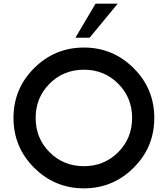

<svg xmlns="http://www.w3.org/2000/svg" viewBox="-20 -1020 918 1050"><path d="M392.5 -813.8 502.5 -1000H623.8L470 -813.8ZM710.6 -102.5Q597.5 10 438.8 10Q280 10 166.9 -102.5Q53.8 -215 53.8 -375Q53.8 -535 166.9 -647.5Q280 -760 438.8 -760Q597.5 -760 710.6 -647.5Q823.8 -535 823.8 -375Q823.8 -215 710.6 -102.5ZM251.2 -187.5Q327.5 -111.2 438.8 -111.2Q550 -111.2 626.2 -187.5Q702.5 -263.8 702.5 -375Q702.5 -486.2 626.2 -562.5Q550 -638.8 438.8 -638.8Q327.5 -638.8 251.2 -562.5Q175 -486.2 175 -375Q175 -263.8 251.2 -187.5Z"/></svg>

Font: Now Alt Medium
Style: Regular
Weight: 500
Designer: Alfredo Marco Pradil
Foundry: Alfredo Marco Pradil
Version: Version 1.002;PS 001.002;hotconv 1.0.88;makeotf.lib2.5.64775